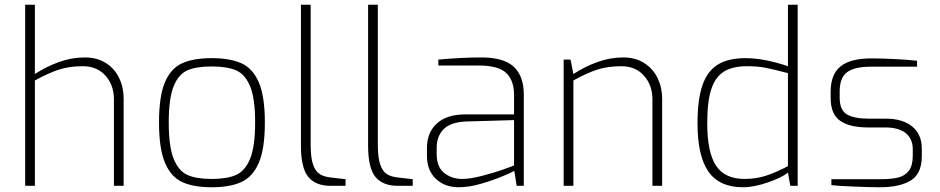

<svg xmlns="http://www.w3.org/2000/svg" viewBox="-20 -783 3960 809"><path d="M86 -763H127V-471Q174 -502 228 -521.5Q282 -541 337 -541Q389 -541 426 -517.5Q463 -494 482 -454.5Q501 -415 501 -368V0H460V-365Q460 -424 424.5 -464Q389 -504 329 -504Q272 -504 229 -490Q186 -476 127 -444V0H86Z M650 -267Q650 -378 675 -436.5Q700 -495 747.5 -516.5Q795 -538 872 -538Q949 -538 997 -516.5Q1045 -495 1070.5 -436Q1096 -377 1096 -267Q1096 -156 1070.5 -97Q1045 -38 997 -16Q949 6 872 6Q795 6 747.5 -16Q700 -38 675 -97.5Q650 -157 650 -267ZM1055 -267Q1055 -368 1034 -419Q1013 -470 975 -486.5Q937 -503 872 -503Q807 -503 769.5 -486.5Q732 -470 711.5 -419Q691 -368 691 -267Q691 -166 711.5 -114.5Q732 -63 769.5 -46Q807 -29 872 -29Q937 -29 975 -46Q1013 -63 1034 -114.5Q1055 -166 1055 -267Z M1248 -170V-763H1289V-173Q1289 -119 1299 -90Q1309 -61 1327 -49.5Q1345 -38 1375 -35L1436 -28V0H1373Q1310 0 1279 -37.5Q1248 -75 1248 -170Z M1531 -170V-763H1572V-173Q1572 -119 1582 -90Q1592 -61 1610 -49.5Q1628 -38 1658 -35L1719 -28V0H1656Q1593 0 1562 -37.5Q1531 -75 1531 -170Z M1779 -127V-160Q1779 -225 1821 -263Q1863 -301 1941 -301H2146V-383Q2146 -444 2113 -475.5Q2080 -507 1996 -507H1827V-532Q1928 -541 2009 -541Q2102 -541 2144.5 -502Q2187 -463 2187 -384V0H2157L2147 -63Q2142 -59 2100.5 -41.5Q2059 -24 2007.5 -9Q1956 6 1913 6Q1854 6 1816.5 -29.5Q1779 -65 1779 -127ZM2146 -86V-277L1942 -271Q1878 -268 1849 -238.5Q1820 -209 1820 -160V-134Q1820 -79 1852 -54Q1884 -29 1927 -29Q1960 -29 2009 -41.5Q2058 -54 2096.5 -67.5Q2135 -81 2146 -86Z M2355 -532H2384L2396 -471Q2443 -502 2497 -521.5Q2551 -541 2606 -541Q2658 -541 2695 -517Q2732 -493 2751 -453.5Q2770 -414 2770 -368V0H2729V-365Q2729 -424 2693.5 -464Q2658 -504 2598 -504Q2541 -504 2497.5 -490Q2454 -476 2396 -444V0H2355Z M2919 -263Q2919 -363 2939.5 -423Q2960 -483 3004 -510.5Q3048 -538 3121 -538Q3200 -538 3300 -504V-763H3341V0H3310L3300 -56Q3277 -36 3217 -15Q3157 6 3111 6Q3011 6 2965 -60Q2919 -126 2919 -263ZM3300 -83V-475Q3238 -491 3205.5 -497.5Q3173 -504 3128 -504Q3067 -504 3030.5 -481.5Q2994 -459 2977 -407Q2960 -355 2960 -264Q2960 -141 2997 -85Q3034 -29 3118 -29Q3167 -29 3210 -43.5Q3253 -58 3300 -83Z M3483 -3V-28H3691Q3736 -28 3764.5 -35Q3793 -42 3809.5 -63.5Q3826 -85 3826 -127V-154Q3826 -198 3796.5 -222Q3767 -246 3709 -246H3638Q3560 -246 3520 -274Q3480 -302 3480 -370V-397Q3480 -470 3522 -503.5Q3564 -537 3652 -537Q3693 -537 3752.5 -534Q3812 -531 3844 -527V-502H3648Q3581 -502 3549.5 -479Q3518 -456 3518 -397V-372Q3518 -319 3548.5 -301Q3579 -283 3642 -283H3713Q3783 -283 3823.5 -250Q3864 -217 3864 -157V-125Q3864 -51 3817.5 -22.5Q3771 6 3687 6Q3647 6 3575 3Q3503 0 3483 -3Z"/></svg>

Font: Exo ExtraLight
Style: Regular
Weight: 275
Designer: Natanael Gama
Foundry: Natanael Gama
Version: Version 1.500; ttfautohint (v1.6)